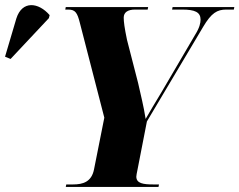

<svg xmlns="http://www.w3.org/2000/svg" viewBox="-164 -742 950 762"><path d="M-122 -508 30 -670 33 -682C-11 -733 -76 -741 -99 -669L-144 -517ZM97 0H465L467 -10H444C405 -10 377 -14 377 -41C377 -47 379 -54 382 -70L419 -260L642 -635C675 -691 698 -704 734 -704H764L766 -714H521L519 -704H559C609 -704 632 -694 632 -664C632 -651 628 -632 611 -605L478 -378C449 -330 430 -298 414 -270C406 -322 395 -363 384 -413L340 -584C330 -632 327 -656 327 -672C327 -693 343 -704 372 -704H422L424 -714H97L95 -704H107C135 -704 143 -691 153 -651L250 -275L209 -69C199 -20 165 -10 126 -10H99Z"/></svg>

Font: Noto Serif Display SemiCondensed ExtraBold
Style: Italic
Weight: 800
Width: 4
Italic angle: -12°
Designer: Monotype Design Team
Foundry: Monotype Imaging Inc.
Version: Version 2.009